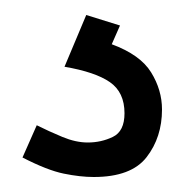

<svg xmlns="http://www.w3.org/2000/svg" viewBox="-20 -26 246 256"><path d="M105 210Q87 210 65 205.5Q43 201 10 184L29 141Q45 149 63 156.5Q81 164 97 164Q115 164 130.5 156.5Q146 149 146 125Q146 97 126.5 83.5Q107 70 66 63L95 -6L140 8L129 33Q167 47 181.5 70.5Q196 94 196 120Q196 157 175.5 183.5Q155 210 105 210Z"/></svg>

Font: Figtree Light
Style: Regular
Weight: 300
Designer: Erik Kennedy
Foundry: Erik Kennedy
Version: Version 2.001;gftools[0.9.30]